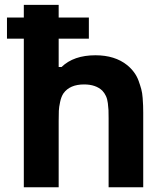

<svg xmlns="http://www.w3.org/2000/svg" viewBox="-20 -787 688 807"><path d="M514.6 -513.2Q530.8 -500 543 -483.6Q555.2 -467.3 562.3 -448Q569.3 -428.7 573.7 -412.6Q578.1 -396.5 579.6 -375.2Q581.1 -354 581.5 -342.8Q582 -331.5 582 -313.5V0H436.5V-290Q436.5 -312.5 436 -324.2Q435.5 -335.9 433.3 -353.3Q431.2 -370.6 425.3 -383.3Q419.4 -396 410.2 -405.8Q382.8 -432.1 333.5 -432.1Q273.4 -432.1 246.6 -394.5Q237.3 -380.4 232.7 -358.6Q228 -336.9 227.3 -321.5Q226.6 -306.2 226.6 -277.8V0H80.1V-624.5H9.3V-713.4H80.1V-766.6H226.6V-713.4H353.5V-624.5H226.6V-505.4H238.8Q289.6 -554.7 381.3 -554.7Q462.9 -554.7 514.6 -513.2Z"/></svg>

Font: Acari Sans Neue Black
Style: Regular
Weight: 900
Designer: Alfredo Marco Pradil
Foundry: Alfredo Marco Pradil
Version: Version 1.045;June 16, 2019;FontCreator 11.5.0.2425 64-bit; 